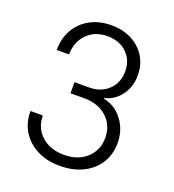

<svg xmlns="http://www.w3.org/2000/svg" viewBox="-136 -846 872 961"><g transform="rotate(20 300.0 -365.0)"><path d="M290 10Q222 10 170 -16Q118 -42 88.5 -89Q59 -136 59 -198H125Q125 -132 171 -90.5Q217 -49 291 -49Q365 -49 411 -91Q457 -133 457 -200Q457 -266 411 -308Q365 -350 291 -350H217V-409H294Q357 -409 397 -447Q437 -485 437 -546Q437 -606 397.5 -644Q358 -682 294 -682Q228 -682 186 -639.5Q144 -597 144 -530H78Q78 -593 105.5 -640Q133 -687 181.5 -713.5Q230 -740 294 -740Q356 -740 403 -715.5Q450 -691 476.5 -648Q503 -605 503 -549Q503 -488 469.5 -442.5Q436 -397 383 -385V-382Q446 -369 485 -317Q524 -265 524 -196Q524 -135 494.5 -88.5Q465 -42 412.5 -16Q360 10 290 10Z"/></g></svg>

Font: JetBrains Mono NL ExtraLight
Style: Regular
Weight: 200
Designer: Philipp Nurullin, Konstantin Bulenkov
Foundry: JetBrains
Version: Version 2.304; ttfautohint (v1.8.4.7-5d5b)